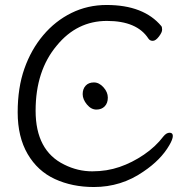

<svg xmlns="http://www.w3.org/2000/svg" viewBox="-20 -733 743 771"><path d="M413 -341Q413 -319 400.5 -306Q388 -293 367 -293Q346 -293 329 -313.5Q312 -334 312 -355Q312 -376 324 -389Q336 -402 357 -402Q378 -402 395.5 -382.5Q413 -363 413 -341ZM660 -150Q626 -91 556 -44Q467 18 357 18Q270 18 200.5 -14Q131 -46 91 -114.5Q51 -183 51 -282Q51 -381 78 -457.5Q105 -534 153.5 -591.5Q202 -649 267 -681Q332 -713 408 -713Q557 -713 628 -628Q631 -624 631 -613.5Q631 -603 618 -586Q605 -569 593.5 -569Q582 -569 576 -578Q530 -649 409.5 -649Q289 -649 208 -550Q123 -449 123 -288.5Q123 -128 238 -72Q292 -45 350.5 -45Q409 -45 460 -62.5Q511 -80 558 -112Q605 -144 636 -185Q648 -200 661 -200Q674 -200 674 -187Q674 -174 660 -150Z"/></svg>

Font: Moon Stars Kai T
Style: Regular
Weight: 400
Designer: GuiWonder
Version: Version 1.101